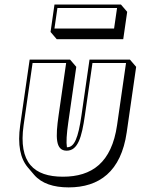

<svg xmlns="http://www.w3.org/2000/svg" viewBox="-20 -774 616 841"><path d="M109.9 -513 68.5 -226C56.1 -139.4 69.2 -78.9 102.3 -40.2L129.5 -8.3C162.2 29.8 214.3 46.8 280.7 46.8C414.3 46.8 510.2 -22.2 535 -194.2L576.4 -481.2L549.1 -513H372.1L336.9 -269C322.4 -168 305.4 -129 274.2 -129C273.8 -129 273.4 -129 273.1 -129C269.5 -151.4 271.7 -186.5 279 -237.2L314.1 -481.2L286.9 -513ZM218.6 -754 201.4 -634 228.6 -602.2H519.8L537.1 -722.2L509.8 -754ZM231.5 -739H492.7L479.7 -649H218.5ZM122.7 -498H269.7L236.7 -269C223 -173.5 222.5 -114 272 -114C321.6 -114 338.2 -173.5 351.9 -269L385 -498H532L492.8 -226C469 -60.9 381.9 0 255.6 0C129.2 0 59.8 -60.9 83.5 -226Z"/></svg>

Font: Blink
Style: 3DObl
Weight: 400
Designer: Mew Too
Foundry: Cannot Into Space Fonts
Version: Version 001.000